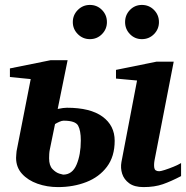

<svg xmlns="http://www.w3.org/2000/svg" viewBox="-20 -743 751 775"><path d="M213.9 12.2Q169.9 12.2 131.3 -1.5Q92.8 -15.1 68.8 -41.5Q44.9 -67.9 44.9 -106Q44.9 -112.8 45.7 -119.1Q46.4 -125.5 46.9 -132.8L104 -423.8L20 -432.1V-466.8L184.1 -500H252.9L212.9 -303.2Q236.3 -308.1 250 -308.1Q344.7 -308.1 393.8 -272.2Q442.9 -236.3 442.9 -174.8Q442.9 -111.3 411.6 -69.8Q380.4 -28.3 328.4 -8.1Q276.4 12.2 213.9 12.2ZM234.9 -38.1Q272 -38.1 289.1 -78.6Q306.2 -119.1 306.2 -175.8Q306.2 -216.3 295.2 -236.1Q284.2 -255.9 236.8 -255.9Q229.5 -255.9 219.2 -251.2Q209 -246.6 202.1 -242.2L181.2 -140.1Q179.2 -130.4 178.7 -121.3Q178.2 -112.3 178.2 -104Q178.2 -74.7 191.9 -60.5Q205.6 -46.4 219.5 -42.2Q233.4 -38.1 234.9 -38.1ZM559.1 12.2Q522.5 12.2 501.5 -3.2Q480.5 -18.6 473.1 -41.7Q465.8 -64.9 470.2 -88.9L533.2 -418L448.2 -425.8V-460.9L611.8 -494.1H681.2L604 -97.2Q600.6 -79.1 602.8 -65.4Q605 -51.8 623 -51.8Q628.4 -51.8 645.3 -57.1Q662.1 -62.5 681.2 -70.3Q700.2 -78.1 710.9 -85V-32.2Q670.9 -11.2 637.5 0.5Q604 12.2 559.1 12.2ZM621.6 -653.8Q621.6 -625.5 601.6 -605.2Q581.5 -585 552.7 -585Q524.4 -585 504.6 -605.2Q484.9 -625.5 484.9 -653.8Q484.9 -682.6 504.6 -702.9Q524.4 -723.1 552.7 -723.1Q581.5 -723.1 601.6 -702.9Q621.6 -682.6 621.6 -653.8ZM411.6 -653.8Q411.6 -625.5 391.6 -605.2Q371.6 -585 342.8 -585Q314.5 -585 294.2 -605.2Q273.9 -625.5 273.9 -653.8Q273.9 -682.6 294.2 -702.9Q314.5 -723.1 342.8 -723.1Q371.6 -723.1 391.6 -702.9Q411.6 -682.6 411.6 -653.8Z"/></svg>

Font: Charis
Style: Bold Italic
Weight: 700
Italic angle: -11°
Designer: Walt Agee, Miriam Martin, Annie Olsen, Victor Gaultney, Lorna Priest, Alan Ward, Bob Hallissy, Martin Hosken, Sharon Cor
Foundry: SIL Global
Version: Version 7.000